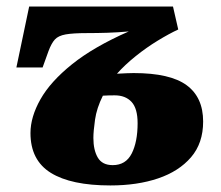

<svg xmlns="http://www.w3.org/2000/svg" viewBox="-20 -556 675 586"><path d="M317 10Q197 10 135 -28.5Q73 -67 73 -150Q73 -199 103.5 -253Q134 -307 200 -360Q266 -413 373 -460Q339 -457 307.5 -456Q276 -455 246 -455Q203 -455 180.5 -451Q158 -447 147.5 -435.5Q137 -424 128 -400L110 -350H30L69 -536H508L524 -466Q496 -453 461.5 -432Q427 -411 394 -384.5Q361 -358 337 -331Q355 -332 367.5 -332.5Q380 -333 388 -333Q499 -333 549.5 -296Q600 -259 600 -185Q600 -119 563 -76Q526 -33 462.5 -11.5Q399 10 317 10ZM324 -52Q364 -52 382 -87.5Q400 -123 400 -180Q400 -225 381.5 -245Q363 -265 330 -265Q311 -265 294 -264Q275 -226 270 -190.5Q265 -155 265 -135Q265 -98 278.5 -75Q292 -52 324 -52Z"/></svg>

Font: Noto Serif Black
Style: Italic
Weight: 900
Italic angle: -12°
Designer: Monotype Design Team
Foundry: Monotype Imaging Inc.
Version: Version 2.013